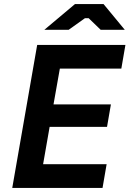

<svg xmlns="http://www.w3.org/2000/svg" viewBox="-20 -920 634 940"><path d="M40 0H482L502 -116H191L223 -299H504L523 -409H242L273 -584H574L594 -700H162ZM197 -774H316L396 -831H414L473 -774H591L487 -900H347Z"/></svg>

Font: Fixel Display 20240404 SemiBold
Style: Italic
Weight: 600
Italic angle: -10°
Designer: AlfaBravo + MacPaw
Foundry: Kyrylo Tkachov, Marchela Mozhyna, Serhii Makarenko, Maria Weinstein, Zakhar Kryvoshyya
Version: Version 1.211;Glyphs 3.2 (3225)